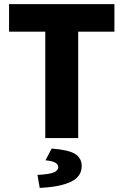

<svg xmlns="http://www.w3.org/2000/svg" viewBox="-20 -671 600 933"><path d="M200 0V-517H24V-651H536V-517H360V0ZM173 242 162 179Q219 176 241 167Q263 158 263 141Q263 128 248.5 119.5Q234 111 201 108L231 51Q314 57 345.5 77.5Q377 98 377 136Q377 188 323 213Q269 238 173 242Z"/></svg>

Font: Source Sans 3 ExtraBold
Style: Regular
Weight: 800
Designer: Paul D. Hunt
Foundry: Adobe
Version: Version 3.052;hotconv 1.1.0;makeotfexe 2.6.0